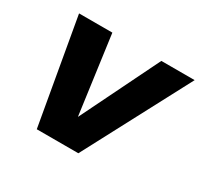

<svg xmlns="http://www.w3.org/2000/svg" viewBox="-111 -640 822 784"><g transform="rotate(30 300.0 -248.0)"><path d="M142 0 55 -496H212L262 -129H263L443 -496H600L338 0Z"/></g></svg>

Font: DM Sans 28pt Black
Style: Italic
Weight: 900
Italic angle: -10°
Version: Version 4.004;gftools[0.9.30]